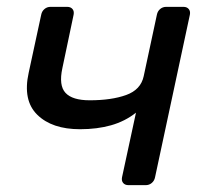

<svg xmlns="http://www.w3.org/2000/svg" viewBox="-20 -540 599 560"><path d="M354.7 0Q344.5 0 339.2 -6.4Q333.9 -12.7 335.9 -22.9L376.6 -211.4Q344.8 -186.2 304 -174.6Q263.2 -163.1 213.6 -163.1Q131.7 -163.1 88.8 -205.2Q45.8 -247.3 63.7 -328L100.2 -497.1Q102.2 -507.3 109.7 -513.6Q117.1 -520 127.3 -520H176Q186.2 -520 191.5 -513.6Q196.7 -507.3 194.7 -497.1L161.9 -341.2Q151 -290.7 171.1 -269.1Q191.2 -247.5 241.6 -247.5Q304.9 -247.5 347.7 -262.8Q390.6 -278.1 399.1 -317.7L437.6 -497.1Q439.6 -507.3 447 -513.6Q454.5 -520 464.7 -520H515.1Q525.2 -520 530.5 -513.6Q535.8 -507.3 533.8 -497.1L432.2 -22.9Q430.2 -12.7 422.7 -6.4Q415.2 0 405.1 0Z"/></svg>

Font: Rubik Light
Style: Italic
Weight: 300
Italic angle: -12°
Designer: Hubert and Fischer
Foundry: Hubert and Fischer
Version: Version 2.300;gftools[0.9.30]